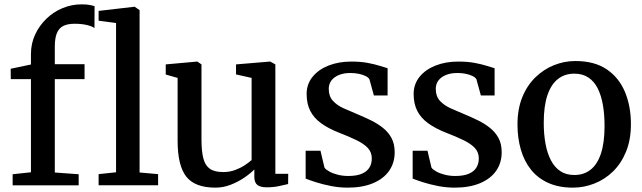

<svg xmlns="http://www.w3.org/2000/svg" viewBox="-20 -850 2947 881"><path d="M38 0.5V-50.5L122 -59.5V-487H29.5L29 -534.5L122 -554V-602Q122 -650 141.2 -691.5Q160.5 -733 193 -764.2Q225.5 -795.5 267.2 -812.8Q309 -830 353.5 -830Q378 -830 391.8 -827.2Q405.5 -824.5 414 -821.5L413.5 -721Q404 -729 379.5 -735Q355 -741 322 -741Q290.5 -741 270.5 -731Q250.5 -721 241 -698Q231.5 -675 231.5 -636V-555.5H368V-487H231.5V-58.5L341 -50.5V0.5ZM512.5 -59.5V-744.5L432.5 -755V-800L596.5 -819H598L620.5 -803.5V-58.5L705.5 -51V0H432.5V-51Z M1203 9.5Q1174.5 9.5 1160.8 -1.5Q1147 -12.5 1147 -39V-72.5Q1128.5 -53.5 1100 -34.2Q1071.5 -15 1037.8 -2Q1004 11 968.5 11Q874.5 11 834.8 -39.5Q795 -90 795 -204V-492.5L740.5 -508V-554.5L884.5 -567.5H885.5L904.5 -554.5V-210.5Q904.5 -156.5 913 -123.5Q921.5 -90.5 943 -75.5Q964.5 -60.5 1004.5 -60.5Q1033 -60.5 1057.8 -69.5Q1082.5 -78.5 1102 -91.2Q1121.5 -104 1134.5 -115.5V-492.5L1063 -508.5V-554.5L1218.5 -567.5H1220L1243.5 -554.5V-52.5H1302.5L1302 -5.5Q1284.5 -1.5 1259.8 4Q1235 9.5 1203 9.5Z M1575.5 11Q1536.5 11 1498.5 3.5Q1460.5 -4 1430 -13.8Q1399.5 -23.5 1382.5 -30.5V-158.5H1450.5L1469 -80.5Q1475.5 -71.5 1492 -62.5Q1508.5 -53.5 1531 -48Q1553.5 -42.5 1577.5 -42.5Q1616.5 -42.5 1640.2 -52.8Q1664 -63 1675 -81Q1686 -99 1686 -123Q1686 -151.5 1667.8 -171Q1649.5 -190.5 1615.5 -207Q1581.5 -223.5 1533.5 -242Q1485.5 -261 1452.8 -285Q1420 -309 1403.5 -341.5Q1387 -374 1387 -419Q1387 -463.5 1413.8 -497Q1440.5 -530.5 1487 -549Q1533.5 -567.5 1591.5 -567.5Q1635.5 -567.5 1668 -561.2Q1700.5 -555 1723 -547.8Q1745.5 -540.5 1758.5 -537V-412H1695.5L1675 -486.5Q1670.5 -494.5 1657.5 -501Q1644.5 -507.5 1626.8 -511.2Q1609 -515 1589.5 -515Q1559 -515.5 1536 -506.2Q1513 -497 1500.8 -480.8Q1488.5 -464.5 1488.5 -442.5Q1488.5 -408.5 1507.2 -387.8Q1526 -367 1555.8 -353.5Q1585.5 -340 1618.5 -326.5Q1651 -313 1681.8 -298Q1712.5 -283 1737.2 -263.2Q1762 -243.5 1776.5 -216.5Q1791 -189.5 1791 -151.5Q1791 -103 1765.8 -66.5Q1740.5 -30 1692 -9.5Q1643.5 11 1575.5 11Z M2066.5 11Q2027.5 11 1989.5 3.5Q1951.5 -4 1921 -13.8Q1890.5 -23.5 1873.5 -30.5V-158.5H1941.5L1960 -80.5Q1966.5 -71.5 1983 -62.5Q1999.5 -53.5 2022 -48Q2044.5 -42.5 2068.5 -42.5Q2107.5 -42.5 2131.2 -52.8Q2155 -63 2166 -81Q2177 -99 2177 -123Q2177 -151.5 2158.8 -171Q2140.5 -190.5 2106.5 -207Q2072.5 -223.5 2024.5 -242Q1976.5 -261 1943.8 -285Q1911 -309 1894.5 -341.5Q1878 -374 1878 -419Q1878 -463.5 1904.8 -497Q1931.5 -530.5 1978 -549Q2024.5 -567.5 2082.5 -567.5Q2126.5 -567.5 2159 -561.2Q2191.5 -555 2214 -547.8Q2236.5 -540.5 2249.5 -537V-412H2186.5L2166 -486.5Q2161.5 -494.5 2148.5 -501Q2135.5 -507.5 2117.8 -511.2Q2100 -515 2080.5 -515Q2050 -515.5 2027 -506.2Q2004 -497 1991.8 -480.8Q1979.5 -464.5 1979.5 -442.5Q1979.5 -408.5 1998.2 -387.8Q2017 -367 2046.8 -353.5Q2076.5 -340 2109.5 -326.5Q2142 -313 2172.8 -298Q2203.5 -283 2228.2 -263.2Q2253 -243.5 2267.5 -216.5Q2282 -189.5 2282 -151.5Q2282 -103 2256.8 -66.5Q2231.5 -30 2183 -9.5Q2134.5 11 2066.5 11Z M2354.5 -279Q2354.5 -349.5 2376.5 -403.8Q2398.5 -458 2436.5 -495Q2474.5 -532 2522 -551Q2569.5 -570 2620 -570Q2707.5 -570 2763.8 -532Q2820 -494 2847.5 -428.5Q2875 -363 2875 -280Q2875 -209 2852.8 -154.5Q2830.5 -100 2792.8 -63.2Q2755 -26.5 2707.2 -7.8Q2659.5 11 2609 11Q2543.5 11 2495.5 -10.8Q2447.5 -32.5 2416.2 -71.8Q2385 -111 2369.8 -164Q2354.5 -217 2354.5 -279ZM2615.5 -47Q2659.5 -47 2690.5 -71.8Q2721.5 -96.5 2737.8 -146.5Q2754 -196.5 2754 -272Q2754 -324 2746.5 -367.8Q2739 -411.5 2722.8 -444Q2706.5 -476.5 2680 -494.2Q2653.5 -512 2615.5 -512Q2571 -512 2539.8 -487.2Q2508.5 -462.5 2491.8 -412.8Q2475 -363 2475 -287Q2475 -234.5 2483 -190.8Q2491 -147 2507.8 -114.8Q2524.5 -82.5 2551 -64.8Q2577.5 -47 2615.5 -47Z"/></svg>

Font: Merriweather Medium
Style: Regular
Weight: 500
Version: Version 2.100